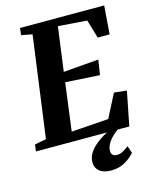

<svg xmlns="http://www.w3.org/2000/svg" viewBox="-149 -836 932 1156"><g transform="rotate(-15 317.0 -257.5)"><path d="M-10.5 0 -5 -42 67 -56 152.5 -686.5 84.5 -699.5 89.5 -743H614L600.5 -566H526.5L492 -681.5L312.5 -694.5L275.5 -419.5L495.5 -437.5L481 -344L267.5 -357L228.5 -59.5L460.5 -76L535 -221L613.5 -212.5L571.5 0ZM397.5 228Q349 227.5 325 206.2Q301 185 301 153Q301 122 316.8 96.2Q332.5 70.5 357.2 49.5Q382 28.5 410.8 11.8Q439.5 -5 465 -18L494.5 -28L522 -16.5Q490 4 467.5 25.8Q445 47.5 433.2 68.8Q421.5 90 421 110Q420.5 130.5 430.5 138.5Q440.5 146.5 456 146.5Q476 146.5 493.2 137Q510.5 127.5 530.5 112L546 157Q526.5 182 488.2 205Q450 228 397.5 228Z"/></g></svg>

Font: Merriweather 48pt ExtraBold
Style: Italic
Weight: 800
Italic angle: -7.8°
Version: Version 2.101